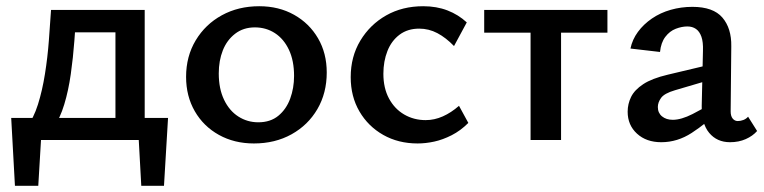

<svg xmlns="http://www.w3.org/2000/svg" viewBox="-20 -450 2455 617"><path d="M66 -42Q88 -70 102 -114.5Q116 -159 124.5 -212.5Q133 -266 137 -319.5Q141 -373 144 -418H226Q223 -373 219 -319Q215 -265 207.5 -212Q200 -159 186.5 -114.5Q173 -70 153 -42ZM28 147 16 -71H116L103 147ZM58 0 41 -71H520L478 0ZM434 147 422 -71H520L507 147ZM351 0V-418H445V0ZM193 -346V-418H394V-346Z M796 11Q733 11 683.5 -16.5Q634 -44 606 -92.5Q578 -141 578 -203Q578 -269 609 -320.5Q640 -372 693 -401Q746 -430 813 -430Q876 -430 925 -402.5Q974 -375 1002 -327Q1030 -279 1030 -217Q1030 -151 1000 -99.5Q970 -48 917 -18.5Q864 11 796 11ZM810 -57Q849 -57 874.5 -78Q900 -99 912.5 -133Q925 -167 925 -206Q925 -255 908.5 -290Q892 -325 863.5 -343.5Q835 -362 799 -362Q762 -362 735.5 -341.5Q709 -321 696 -288Q683 -255 683 -214Q683 -165 700 -129.5Q717 -94 746 -75.5Q775 -57 810 -57Z M1322 11Q1260 11 1211.5 -16.5Q1163 -44 1135 -92Q1107 -140 1107 -202Q1107 -268 1138 -319.5Q1169 -371 1221 -400.5Q1273 -430 1340 -430Q1383 -430 1418 -416.5Q1453 -403 1480 -378L1439 -302Q1413 -329 1385.5 -343.5Q1358 -358 1327 -358Q1290 -358 1264 -338.5Q1238 -319 1225 -286Q1212 -253 1212 -213Q1212 -167 1230 -133.5Q1248 -100 1279 -82Q1310 -64 1348 -64Q1376 -64 1403 -76Q1430 -88 1455 -110L1485 -55Q1460 -30 1431.5 -15.5Q1403 -1 1375.5 5Q1348 11 1322 11Z M1685 0V-418H1783V0ZM1536 -345V-418H1932V-345Z M2326 7Q2284 7 2259 -23Q2234 -53 2235 -110L2239 -287Q2240 -315 2234 -332Q2228 -349 2216.5 -357Q2205 -365 2189 -365Q2171 -365 2151.5 -357.5Q2132 -350 2118 -331.5Q2104 -313 2101 -283L2006 -294Q2012 -323 2030 -347.5Q2048 -372 2075 -390.5Q2102 -409 2135.5 -418.5Q2169 -428 2205 -428Q2272 -428 2301.5 -393.5Q2331 -359 2330 -301L2328 -92Q2328 -77 2334.5 -69Q2341 -61 2351 -61Q2360 -61 2369 -64.5Q2378 -68 2384 -75L2413 -29Q2399 -13 2376.5 -3Q2354 7 2326 7ZM2105 7Q2057 7 2027 -20.5Q1997 -48 1997 -91Q1997 -116 2008 -138.5Q2019 -161 2047 -179.5Q2075 -198 2126 -210L2290 -249L2295 -203L2149 -160Q2115 -150 2104.5 -135.5Q2094 -121 2094 -106Q2094 -87 2107.5 -76Q2121 -65 2142 -65Q2169 -65 2205.5 -83.5Q2242 -102 2287 -129L2293 -95Q2249 -53 2203 -23Q2157 7 2105 7Z"/></svg>

Font: Ysabeau SemiBold
Style: Regular
Weight: 600
Designer: Christian Thalmann (Catharsis Fonts)
Version: Version 2.000;gftools[0.9.27.dev2+g8671c4b]